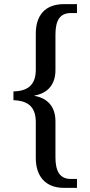

<svg xmlns="http://www.w3.org/2000/svg" viewBox="-20 -780 436 928"><path d="M289 128H352V85H323C269 85 248 48 248 -20V-193C248 -259 216 -304 146 -317V-318C215 -330 248 -376 248 -441V-612C248 -681 269 -717 323 -717H352V-760H289C200 -760 153 -708 153 -617V-443C153 -362 106 -340 45 -338V-296C106 -293 153 -272 153 -190V-16C153 72 200 128 289 128Z"/></svg>

Font: Noto Serif Ethiopic SemiCondensed
Style: Regular
Weight: 400
Width: 4
Designer: Monotype Design Team
Foundry: Monotype Imaging Inc.
Version: Version 2.102